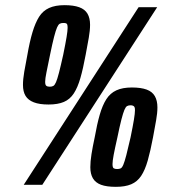

<svg xmlns="http://www.w3.org/2000/svg" viewBox="-20 -716 662 744"><path d="M72 0 517 -688H589L144 0ZM168 -311Q133 -311 111 -319.5Q89 -328 79 -344.5Q69 -361 69 -387Q69 -409 74 -438Q79 -467 86 -503Q95 -555 106 -591.5Q117 -628 131.5 -651Q146 -674 170 -685Q194 -696 230 -696Q265 -696 287 -688Q309 -680 319 -663Q329 -646 329 -620Q329 -598 324 -569.5Q319 -541 312 -504Q302 -450 291.5 -413.5Q281 -377 266 -354Q251 -331 227.5 -321Q204 -311 168 -311ZM173 -380Q181 -380 186.5 -383Q192 -386 197 -397.5Q202 -409 208.5 -434Q215 -459 225 -504Q234 -548 238 -572.5Q242 -597 242 -608Q242 -617 240.5 -621Q239 -625 235 -626Q231 -627 225 -627Q217 -627 211.5 -624Q206 -621 201 -609.5Q196 -598 189.5 -573Q183 -548 174 -504Q165 -460 160 -435.5Q155 -411 155 -399Q155 -387 159.5 -383.5Q164 -380 173 -380ZM429 8Q393 8 371.5 0Q350 -8 340 -25Q330 -42 330 -68Q330 -90 334.5 -118.5Q339 -147 347 -184Q356 -235 366.5 -271.5Q377 -308 392 -331.5Q407 -355 431 -366Q455 -377 491 -377Q526 -377 548 -369Q570 -361 580 -343.5Q590 -326 590 -300Q590 -278 585 -250Q580 -222 573 -184Q563 -131 552.5 -94Q542 -57 527 -34.5Q512 -12 488.5 -2Q465 8 429 8ZM434 -61Q442 -61 447.5 -63.5Q453 -66 458 -78Q463 -90 469.5 -115Q476 -140 486 -184Q495 -228 499 -252.5Q503 -277 503 -289Q503 -298 501 -301.5Q499 -305 495 -306.5Q491 -308 486 -308Q478 -308 472.5 -305Q467 -302 462 -290Q457 -278 450.5 -253Q444 -228 435 -184Q425 -140 420.5 -116Q416 -92 416 -80Q416 -67 420.5 -64Q425 -61 434 -61Z"/></svg>

Font: Saira UltraCondensed ExtraBold
Style: Italic
Weight: 800
Width: 1
Italic angle: -12°
Designer: Hector Gatti with collaboration of the Omnibus-Type team
Foundry: Omnibus-Type
Version: Version 1.101